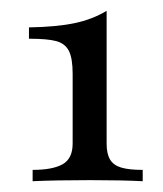

<svg xmlns="http://www.w3.org/2000/svg" viewBox="-20 -773 303 356"><path d="M244.6 -458V-437Q206.5 -439 147.5 -439Q82.5 -439 40.5 -437V-458Q77.6 -458 96.2 -468.5Q114.7 -479 114.7 -506.8V-636.2Q114.7 -665 107.7 -678.7Q100.6 -692.4 84.2 -696.8Q67.9 -701.2 33.7 -701.2V-722.2Q85 -723.1 117.9 -730Q150.9 -736.8 177.7 -752.9V-506.8Q177.7 -487.3 184.3 -476.8Q190.9 -466.3 205.1 -462.2Q219.2 -458 244.6 -458Z"/></svg>

Font: Playfair Display SC
Style: Regular
Weight: 400
Designer: Claus Eggers Sørensen
Foundry: Claus Eggers Sørensen
Version: Version 1.004;PS 001.004;hotconv 1.0.70;makeotf.lib2.5.58329